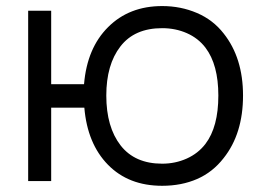

<svg xmlns="http://www.w3.org/2000/svg" viewBox="-20 -598 864 634"><path d="M782.5 -282.5Q782.5 -156.5 718.5 -76Q682.5 -29.5 631 -7Q579.5 15.5 515.5 15.5Q404.5 15.5 336.5 -54Q268.5 -123.5 258.5 -242.5H149V0H73V-562.5H149V-320H257.5Q267.5 -439.5 337 -508.5Q406.5 -578 515.5 -578Q577 -578 630.2 -555.2Q683.5 -532.5 718.5 -487.5Q782.5 -407 782.5 -282.5ZM701 -282.5Q701 -384.5 658.5 -440.5Q634.5 -472 597 -488.5Q559.5 -505 515.5 -505Q424 -505 377.5 -444.5Q331 -384.5 331 -282.5Q331 -178.5 378.5 -117.5Q425.5 -57.5 515.5 -57.5Q559 -57.5 596.8 -74.5Q634.5 -91.5 658.5 -123Q701 -179 701 -282.5Z"/></svg>

Font: Russisch Sans
Style: Regular
Weight: 400
Designer: Michael Sharanda (font) & Cristiano Sobral (main changes)
Foundry: Michael Sharanda
Version: Version 2.00;October 25, 2020;FontCreator 13.0.0.2681 64-bit